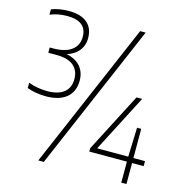

<svg xmlns="http://www.w3.org/2000/svg" viewBox="-125 -929 1065 1112"><g transform="rotate(15 408.0 -373.0)"><path d="M150 -302Q120 -302 91.2 -306.8Q62.5 -311.5 36.5 -321V-353Q64.5 -342.5 93.5 -337.8Q122.5 -333 149.5 -333Q213.5 -333 248.8 -360.2Q284 -387.5 284 -441Q284 -491.5 250.5 -520.5Q217 -549.5 146.5 -549.5H98.5V-581H119Q191.5 -581 229.5 -609.8Q267.5 -638.5 267.5 -689.5Q267.5 -736.5 238 -760Q208.5 -783.5 151.5 -783.5Q124 -783.5 98.5 -779Q73 -774.5 48 -764V-796Q68.5 -805 96.8 -809.5Q125 -814 152.5 -814Q224 -814 261.8 -782Q299.5 -750 299.5 -690.5Q299.5 -642 269.2 -609Q239 -576 185 -564.5V-572.5Q249 -564 282.5 -529.5Q316 -495 316 -440Q316 -373.5 272.5 -337.8Q229 -302 150 -302ZM204 68 580 -808H613L237 68ZM476 -58V-78L659 -432H693L510 -78L503 -88H802V-58ZM701.5 68V-88L707.5 -263H732.5V68Z"/></g></svg>

Font: Encode Sans SC SemiCondensed Thin
Style: Regular
Weight: 250
Width: 4
Designer: Multiple Designers
Foundry: Impallari Type
Version: Version 3.002